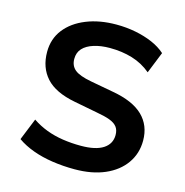

<svg xmlns="http://www.w3.org/2000/svg" viewBox="-107 -815 890 924"><g transform="rotate(15 338.0 -352.5)"><path d="M345 10Q288 10 234.5 2Q181 -6 136 -22.5Q91 -39 57 -63L101 -172Q135 -149 173.5 -134.5Q212 -120 255.5 -113.5Q299 -107 345 -107Q419 -107 456.5 -131.5Q494 -156 494 -200Q494 -225 482 -240.5Q470 -256 444.5 -265.5Q419 -275 378 -282L263 -304Q163 -323 117.5 -373.5Q72 -424 72 -502Q72 -567 109 -614.5Q146 -662 211.5 -688.5Q277 -715 361 -715Q411 -715 457 -706Q503 -697 541.5 -680.5Q580 -664 608 -639L565 -532Q523 -567 471.5 -582.5Q420 -598 360 -598Q315 -598 280 -587Q245 -576 226 -555.5Q207 -535 207 -503Q207 -469 230.5 -449.5Q254 -430 314 -419L428 -398Q530 -380 579.5 -332Q629 -284 629 -208Q629 -144 594 -94.5Q559 -45 495.5 -17.5Q432 10 345 10Z"/></g></svg>

Font: Nunito Sans 8pt
Style: Bold
Weight: 700
Version: Version 3.101;gftools[0.9.27]